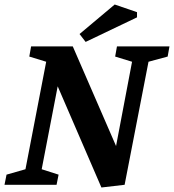

<svg xmlns="http://www.w3.org/2000/svg" viewBox="-36 -820 772 852"><path d="M414 12 220 -437 149 -69 224 -45 215 0H-16L-7 -45L77 -69L169 -546L94 -569L102 -614H287L479 -172L550 -546L475 -569L483 -614H716L708 -569L623 -546L517 0ZM344 -634 317 -669 473 -800 572 -766V-743Z"/></svg>

Font: Manuale
Style: Bold Italic
Weight: 700
Italic angle: -11°
Version: Version 1.002